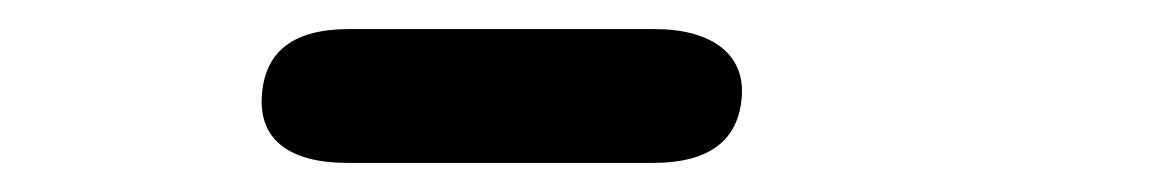

<svg xmlns="http://www.w3.org/2000/svg" viewBox="-20 -771 790 132"><path d="M160 -705C158 -675 179 -659 219 -659H429C467 -659 488 -674 490 -705C492 -734 469 -751 430 -751H220C182 -751 162 -736 160 -705Z"/></svg>

Font: 寒蝉团圆体 Round
Style: Regular
Weight: 500
Designer: 寒蝉字型
Version: Version 2.700;Glyphs 3.1.1 (3135)